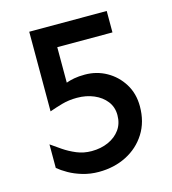

<svg xmlns="http://www.w3.org/2000/svg" viewBox="-102 -738 751 837"><g transform="rotate(-15 273.5 -319.5)"><path d="M242.2 14.6Q204.1 14.6 169.4 4.4Q134.8 -5.9 108.4 -21Q82 -36.1 64.5 -50.8V-157.2Q85 -142.6 110.8 -125Q136.7 -107.4 168 -94.2Q199.2 -81.1 235.4 -81.1Q277.3 -81.1 311 -96.2Q344.7 -111.3 364.3 -138.7Q383.8 -166 383.8 -204.1Q383.8 -240.2 363.3 -266.6Q342.8 -293 308.6 -307.6Q274.4 -322.3 232.4 -322.3Q195.3 -322.3 164.6 -313.5Q133.8 -304.7 106.4 -294.9V-654.3H456.1V-557.6H207V-397.5Q222.7 -403.3 243.2 -407.2Q263.7 -411.1 292 -411.1Q344.7 -411.1 389.2 -386.2Q433.6 -361.3 460.9 -317.4Q488.3 -273.4 488.3 -215.8Q488.3 -145.5 455.6 -93.8Q422.9 -42 367.2 -13.7Q311.5 14.6 242.2 14.6Z"/></g></svg>

Font: Sen Medium
Style: Regular
Weight: 500
Designer: Kosal Sen, Philatype
Foundry: Philatype
Version: Version 2.000;gftools[0.9.31]